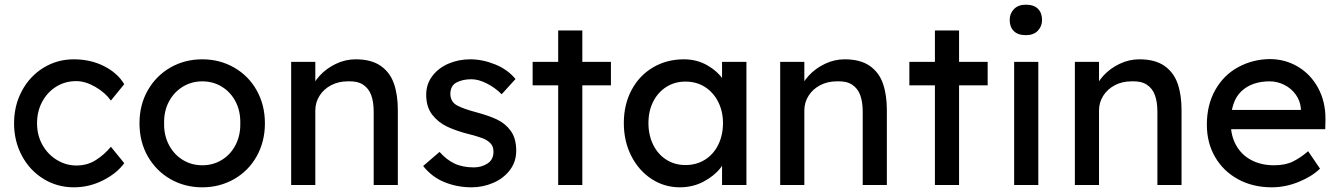

<svg xmlns="http://www.w3.org/2000/svg" viewBox="-20 -789 5714 819"><path d="M306 -83Q352 -83 388.5 -106Q425 -129 453 -163L510 -93Q479 -50 420 -20Q361 10 295 10Q224 10 165.5 -26Q107 -62 73.5 -124.5Q40 -187 40 -263Q40 -339 73.5 -401.5Q107 -464 165.5 -500Q224 -536 295 -536Q366 -536 423.5 -507Q481 -478 510 -430L453 -360Q429 -394 386.5 -418.5Q344 -443 305 -443Q258 -443 220 -419.5Q182 -396 160 -355Q138 -314 138 -263Q138 -212 161 -171Q184 -130 223 -106.5Q262 -83 306 -83Z M843 10Q768 10 707 -25Q646 -60 610.5 -122Q575 -184 575 -263Q575 -342 610.5 -404Q646 -466 707 -501Q768 -536 843 -536Q917 -536 978.5 -501Q1040 -466 1075 -403.5Q1110 -341 1110 -263Q1110 -185 1075 -122.5Q1040 -60 978.5 -25Q917 10 843 10ZM843 -442Q797 -442 759.5 -419Q722 -396 700.5 -355.5Q679 -315 680 -263Q679 -212 700.5 -171Q722 -130 759.5 -107Q797 -84 843 -84Q889 -84 926.5 -107Q964 -130 985 -171Q1006 -212 1005 -263Q1006 -315 985 -355.5Q964 -396 926.5 -419Q889 -442 843 -442Z M1677 -320V0H1574V-313Q1574 -354 1563.5 -383Q1553 -412 1528.5 -428Q1504 -444 1463 -442Q1424 -442 1392.5 -425.5Q1361 -409 1343 -380.5Q1325 -352 1325 -318V0H1222V-525H1325V-417L1307 -405Q1316 -436 1344 -466.5Q1372 -497 1412.5 -516.5Q1453 -536 1497 -536Q1564 -536 1604 -508Q1644 -480 1660.5 -432Q1677 -384 1677 -320Z M1991 -451Q1953 -451 1927 -437Q1901 -423 1901 -388Q1902 -355 1928.5 -340Q1955 -325 2012 -310Q2064 -296 2099.5 -279.5Q2135 -263 2158.5 -231Q2182 -199 2182 -146Q2182 -99 2155 -63.5Q2128 -28 2084 -9Q2040 10 1992 10Q1930 10 1876 -12Q1822 -34 1785 -81L1855 -141Q1884 -108 1918.5 -91.5Q1953 -75 2001 -75Q2034 -75 2059.5 -91.5Q2085 -108 2085 -142Q2085 -165 2071.5 -178.5Q2058 -192 2038 -199.5Q2018 -207 1980 -217H1979Q1925 -231 1887 -249Q1849 -267 1823.5 -300Q1798 -333 1798 -385Q1798 -430 1824 -464.5Q1850 -499 1893 -517.5Q1936 -536 1986 -536Q2038 -536 2091.5 -514.5Q2145 -493 2179 -452L2120 -387Q2092 -415 2056.5 -433Q2021 -451 1991 -451Z M2361 0V-659H2464V0ZM2252 -425V-525H2586V-425Z M3164 0H3060V-125L3080 -132Q3080 -106 3053 -72Q3026 -38 2980.5 -14Q2935 10 2880 10Q2814 10 2759.5 -25.5Q2705 -61 2673 -123.5Q2641 -186 2641 -264Q2641 -343 2674 -405Q2707 -467 2765.5 -501.5Q2824 -536 2897 -536Q2952 -536 2996 -511Q3040 -486 3065 -449.5Q3090 -413 3090 -381L3060 -389V-525H3164ZM3064 -264Q3064 -314 3043.5 -354.5Q3023 -395 2987 -418Q2951 -441 2904 -441Q2858 -441 2822 -418Q2786 -395 2766 -355Q2746 -315 2746 -264Q2746 -213 2766 -172Q2786 -131 2822 -108Q2858 -85 2904 -85Q2951 -85 2987.5 -108Q3024 -131 3044 -172Q3064 -213 3064 -264Z M3763 -320V0H3660V-313Q3660 -354 3649.5 -383Q3639 -412 3614.5 -428Q3590 -444 3549 -442Q3510 -442 3478.5 -425.5Q3447 -409 3429 -380.5Q3411 -352 3411 -318V0H3308V-525H3411V-417L3393 -405Q3402 -436 3430 -466.5Q3458 -497 3498.5 -516.5Q3539 -536 3583 -536Q3650 -536 3690 -508Q3730 -480 3746.5 -432Q3763 -384 3763 -320Z M3968 0V-659H4071V0ZM3859 -425V-525H4193V-425Z M4287 -704Q4287 -731 4305 -750Q4323 -769 4356 -769Q4390 -769 4407.5 -751.5Q4425 -734 4425 -704Q4425 -677 4407 -658Q4389 -639 4356 -639Q4322 -639 4304.5 -656.5Q4287 -674 4287 -704ZM4355 0H4306V-525H4409V0Z M5020 -320V0H4917V-313Q4917 -354 4906.5 -383Q4896 -412 4871.5 -428Q4847 -444 4806 -442Q4767 -442 4735.5 -425.5Q4704 -409 4686 -380.5Q4668 -352 4668 -318V0H4565V-525H4668V-417L4650 -405Q4659 -436 4687 -466.5Q4715 -497 4755.5 -516.5Q4796 -536 4840 -536Q4907 -536 4947 -508Q4987 -480 5003.5 -432Q5020 -384 5020 -320Z M5610 -69Q5576 -36 5519.5 -13Q5463 10 5405 10Q5324 10 5261 -24.5Q5198 -59 5163 -119.5Q5128 -180 5128 -257Q5128 -342 5164 -405.5Q5200 -469 5261.5 -502.5Q5323 -536 5396 -537Q5462 -537 5516.5 -504.5Q5571 -472 5602.5 -414Q5634 -356 5634 -282L5633 -238H5204L5181 -320H5544L5529 -303V-327Q5526 -360 5506.5 -386.5Q5487 -413 5457.5 -427.5Q5428 -442 5396 -442Q5320 -442 5275 -399.5Q5230 -357 5230 -264Q5230 -210 5253 -169Q5276 -128 5318 -106Q5360 -84 5415 -84Q5463 -84 5496 -100.5Q5529 -117 5560 -144L5611 -69Z"/></svg>

Font: Lexend
Style: Regular
Weight: 400
Designer: Thomas Jockin
Foundry: Lexend
Version: Version 1.000